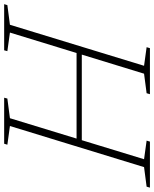

<svg xmlns="http://www.w3.org/2000/svg" viewBox="42 -790 722 899"><g transform="rotate(90 402.5 -341.0)"><path d="M174 -339 182 -363.5H637L629 -339ZM261.5 -655 174.5 -667 179 -682.5H394.5L390 -667L298.5 -655L106 -27L193 -15L189 0H-27L-22.5 -15L69.5 -27ZM699 -655 612 -667 616.5 -682.5H832L827.5 -667L736 -655L543.5 -27L631 -15L626.5 0H411L415 -15L507 -27Z"/></g></svg>

Font: Newsreader ExtraLight
Style: Italic
Weight: 250
Italic angle: -17°
Designer: Hugues Gentile
Foundry: Production Type
Version: Version 1.003